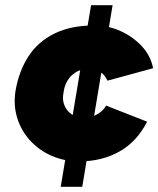

<svg xmlns="http://www.w3.org/2000/svg" viewBox="-20 -720 610 740"><path d="M214 0 331 -700H414L297 0ZM286 -98Q228 -98 179 -119.5Q130 -141 95.5 -179Q61 -217 46 -266.5Q31 -316 40 -371Q53 -446 89.5 -502.5Q126 -559 189.5 -590.5Q253 -622 344 -622Q396 -622 444 -600.5Q492 -579 526.5 -542Q561 -505 570 -457L394 -409Q384 -432 366 -443Q348 -454 320 -454Q292 -454 272 -441.5Q252 -429 240 -409Q228 -389 225 -364Q219 -336 228.5 -313.5Q238 -291 257.5 -278.5Q277 -266 301 -266Q332 -266 355.5 -280Q379 -294 389 -313L547 -251Q507 -173 439.5 -135.5Q372 -98 286 -98Z"/></svg>

Font: Figtree Light Black
Style: Italic
Weight: 900
Italic angle: -9.5°
Version: Version 2.000